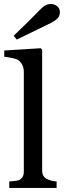

<svg xmlns="http://www.w3.org/2000/svg" viewBox="-20 -932 326 952"><path d="M260.7 0H25.9V-32.2Q37.1 -33.2 49.8 -34.4Q62.5 -35.6 70.8 -38.1Q84.5 -42.5 91.3 -53.5Q98.1 -64.5 98.1 -82V-576.7Q98.1 -594.2 90.6 -609.6Q83 -625 70.8 -633.8Q62 -640.1 38.6 -644.8Q15.1 -649.4 1 -650.4V-681.6L182.1 -692.9L189 -685.5V-87.9Q189 -70.8 195.3 -59.8Q201.7 -48.8 215.8 -43Q226.6 -38.1 237.1 -35.6Q247.6 -33.2 260.7 -32.2ZM276.9 -873Q276.9 -852.1 264.2 -839.8Q251.5 -827.6 231.9 -817.9Q210.4 -807.1 165.3 -785.4Q120.1 -763.7 63 -735.8L47.9 -754.9Q92.3 -797.4 120.4 -825Q148.4 -852.5 175.8 -881.3Q191.4 -897.9 204.3 -905Q217.3 -912.1 231.9 -912.1Q250.5 -912.1 263.7 -900.9Q276.9 -889.6 276.9 -873Z"/></svg>

Font: UniBurma_GGSerif
Style: Book
Weight: 400
Designer: Victor San Kho Lin (for Burmese only and related typography optimization with it)
Foundry: http://www.unimm.org
Version: 2.0